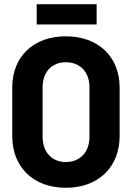

<svg xmlns="http://www.w3.org/2000/svg" viewBox="-20 -880 634 910"><path d="M292 10C445 10 547 -87 547 -235V-465C547 -612 445 -708 292 -708C139 -708 38 -612 38 -465V-235C38 -87 139 10 292 10ZM154 -764H438V-860H154ZM182 -231V-467C182 -538 225 -585 292 -585C360 -585 404 -538 404 -467V-231C404 -160 360 -112 292 -112C225 -112 182 -160 182 -231Z"/></svg>

Font: Vanilla Cream Black
Style: Regular
Weight: 900
Designer: Jeremy Tribby, Jinavaṁso
Foundry: Tribby Type
Version: Version 1.422;Glyphs 3.1.2 (3151)